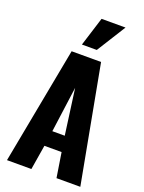

<svg xmlns="http://www.w3.org/2000/svg" viewBox="-193 -1162 937 1250"><g transform="rotate(20 275.5 -537.5)"><path d="M21 0 174 -810H378L529 0H364L337 -171H218L190 0ZM234 -278H320L277 -594ZM222 -874 285 -1075H451L325 -874Z"/></g></svg>

Font: Oswald
Style: Bold
Weight: 700
Designer: Vernon Adams
Foundry: Vernon Adams
Version: Version 4.103;gftools[0.9.33.dev8+g029e19f]